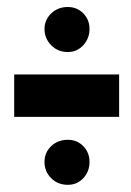

<svg xmlns="http://www.w3.org/2000/svg" viewBox="-20 -512 374 548"><path d="M20.5 -178.5H320V-299.5H20.5ZM173.5 15.5Q200 15.5 217.8 -3.5Q235.5 -22.5 235.5 -50Q235.5 -76.5 217.8 -94.8Q200 -113 173.5 -113Q145 -113 126 -94.8Q107 -76.5 107 -50Q107 -22.5 126 -3.5Q145 15.5 173.5 15.5ZM173.5 -363.5Q200 -363.5 217.8 -383Q235.5 -402.5 235.5 -429.5Q235.5 -455.5 217.8 -473.8Q200 -492 173.5 -492Q145 -492 126 -473.5Q107 -455 107 -429.5Q107 -402.5 126 -383Q145 -363.5 173.5 -363.5Z"/></svg>

Font: Anybody SemiExpanded ExtraBold
Style: Regular
Weight: 800
Width: 6
Version: Version 1.113;gftools[0.9.25]